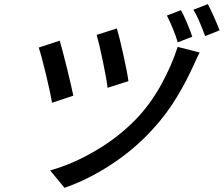

<svg xmlns="http://www.w3.org/2000/svg" viewBox="-20 -842 1078 925"><path d="M543 -704.9Q554.3 -668.3 573.9 -580.4Q593.4 -492.5 598.7 -451L498.2 -419Q493.6 -460.2 475.9 -545.6Q458.1 -631 445.7 -674ZM835.9 -616.1 941.8 -589.1Q931.5 -570 911.9 -525.9Q893.1 -484.7 874.5 -449.4Q855.8 -414.1 831.3 -373.2Q806.8 -332.4 776.5 -292.1Q746.1 -251.8 711.6 -214.8Q623.6 -119.3 513.1 -47.6Q402.7 24.1 290.8 62.9L221.6 -21Q331 -51.5 442.5 -117.2Q554 -182.9 639.2 -272Q706 -342.7 756.6 -434.3Q807.2 -525.9 835.9 -616.1ZM267.8 -646Q280.5 -602.6 302.2 -515.3Q323.9 -427.9 333.1 -381L230.5 -346.9Q223.4 -392.4 201 -485.4Q178.6 -578.5 166.5 -612.9ZM851.6 -793Q865.1 -769.2 881 -731.5Q897 -693.9 906.2 -665.1L836.3 -638.1Q828.1 -666.9 813.2 -703.1Q798.3 -739.3 784.1 -767ZM981.2 -822.1Q1007.1 -773.4 1038 -696L968.4 -668Q934.7 -759.6 911.6 -795.1Z"/></svg>

Font: Karasuma Gothic
Style: Medium Italic
Weight: 500
Italic angle: 9.39998°
Designer: Rasmus Andersson / Ryoko Nishizuka
Foundry: Genbu
Version: Version 1.00